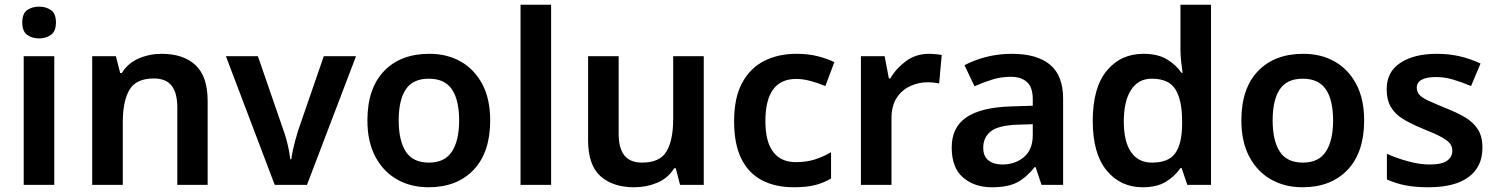

<svg xmlns="http://www.w3.org/2000/svg" viewBox="-20 -780 6314 810"><path d="M209 -543V0H80V-543ZM145 -752Q174 -752 195 -737.5Q216 -723 216 -685Q216 -648 195 -633Q174 -618 145 -618Q115 -618 94.5 -633Q74 -648 74 -685Q74 -723 94.5 -737.5Q115 -752 145 -752Z M662 -553Q753 -553 804.5 -505.5Q856 -458 856 -354V0H728V-327Q728 -388 704 -418.5Q680 -449 629 -449Q554 -449 526 -401Q498 -353 498 -264V0H369V-543H469L487 -472H494Q520 -514 565.5 -533.5Q611 -553 662 -553Z M1139 0 933 -543H1068L1176 -230Q1183 -211 1189 -188.5Q1195 -166 1199 -145Q1203 -124 1205 -108H1209Q1211 -125 1215.5 -146Q1220 -167 1226 -189Q1232 -211 1238 -230L1346 -543H1482L1275 0Z M2048 -272Q2048 -137 1978 -63.5Q1908 10 1788 10Q1713 10 1655 -23Q1597 -56 1563.5 -119Q1530 -182 1530 -272Q1530 -407 1600 -480Q1670 -553 1791 -553Q1867 -553 1924.5 -520Q1982 -487 2015 -424.5Q2048 -362 2048 -272ZM1662 -272Q1662 -187 1692 -140.5Q1722 -94 1790 -94Q1856 -94 1886.5 -140.5Q1917 -187 1917 -272Q1917 -358 1886.5 -403Q1856 -448 1789 -448Q1722 -448 1692 -403Q1662 -358 1662 -272Z M2305 0H2176V-760H2305Z M2949 -543V0H2849L2831 -70H2824Q2798 -28 2752.5 -9Q2707 10 2656 10Q2565 10 2513 -37Q2461 -84 2461 -188V-543H2590V-215Q2590 -155 2614 -124.5Q2638 -94 2689 -94Q2764 -94 2792 -141.5Q2820 -189 2820 -278V-543Z M3329 10Q3251 10 3194.5 -19.5Q3138 -49 3107.5 -110.5Q3077 -172 3077 -268Q3077 -368 3111 -430.5Q3145 -493 3204 -523Q3263 -553 3340 -553Q3391 -553 3431 -542.5Q3471 -532 3500 -518L3462 -417Q3430 -430 3399 -438.5Q3368 -447 3339 -447Q3209 -447 3209 -269Q3209 -182 3242 -139Q3275 -96 3337 -96Q3383 -96 3418.5 -107.5Q3454 -119 3486 -138V-27Q3454 -8 3418 1Q3382 10 3329 10Z M3899 -553Q3911 -553 3927 -551.5Q3943 -550 3953 -548L3942 -428Q3933 -430 3919 -431.5Q3905 -433 3894 -433Q3855 -433 3819.5 -416.5Q3784 -400 3762.5 -366.5Q3741 -333 3741 -281V0H3612V-543H3712L3730 -449H3736Q3760 -491 3802 -522Q3844 -553 3899 -553Z M4249 -553Q4355 -553 4410 -507Q4465 -461 4465 -364V0H4374L4349 -75H4345Q4310 -31 4271 -10.5Q4232 10 4164 10Q4091 10 4043 -31Q3995 -72 3995 -158Q3995 -243 4057 -285Q4119 -327 4244 -331L4337 -334V-361Q4337 -412 4312.5 -434Q4288 -456 4244 -456Q4203 -456 4165 -444Q4127 -432 4091 -416L4049 -505Q4090 -527 4141.5 -540Q4193 -553 4249 -553ZM4272 -254Q4191 -251 4159.5 -225.5Q4128 -200 4128 -157Q4128 -120 4150.5 -103Q4173 -86 4208 -86Q4263 -86 4300 -117.5Q4337 -149 4337 -210V-256Z M4801 10Q4707 10 4648.5 -61Q4590 -132 4590 -270Q4590 -410 4649 -481.5Q4708 -553 4804 -553Q4864 -553 4902.5 -530Q4941 -507 4964 -473H4969Q4967 -488 4963.5 -517Q4960 -546 4960 -572V-760H5089V0H4989L4965 -71H4960Q4937 -37 4899 -13.5Q4861 10 4801 10ZM4840 -94Q4910 -94 4938 -133.5Q4966 -173 4967 -253V-269Q4967 -356 4939.5 -402Q4912 -448 4839 -448Q4782 -448 4751.5 -400.5Q4721 -353 4721 -268Q4721 -183 4751.5 -138.5Q4782 -94 4840 -94Z M5735 -272Q5735 -137 5665 -63.5Q5595 10 5475 10Q5400 10 5342 -23Q5284 -56 5250.5 -119Q5217 -182 5217 -272Q5217 -407 5287 -480Q5357 -553 5478 -553Q5554 -553 5611.5 -520Q5669 -487 5702 -424.5Q5735 -362 5735 -272ZM5349 -272Q5349 -187 5379 -140.5Q5409 -94 5477 -94Q5543 -94 5573.5 -140.5Q5604 -187 5604 -272Q5604 -358 5573.5 -403Q5543 -448 5476 -448Q5409 -448 5379 -403Q5349 -358 5349 -272Z M6234 -157Q6234 -76 6175.5 -33Q6117 10 6007 10Q5950 10 5909.5 2Q5869 -6 5831 -23V-131Q5871 -113 5920 -99.5Q5969 -86 6011 -86Q6063 -86 6085 -102Q6107 -118 6107 -144Q6107 -160 6098.5 -172.5Q6090 -185 6064 -200Q6038 -215 5985 -236Q5933 -257 5899 -278Q5865 -299 5847.5 -329Q5830 -359 5830 -404Q5830 -477 5888 -515Q5946 -553 6041 -553Q6091 -553 6136 -543Q6181 -533 6226 -512L6186 -417Q6148 -433 6111.5 -444Q6075 -455 6038 -455Q5998 -455 5977.5 -443.5Q5957 -432 5957 -410Q5957 -394 5967 -381.5Q5977 -369 6003.5 -356.5Q6030 -344 6079 -324Q6127 -305 6161.5 -284.5Q6196 -264 6215 -234Q6234 -204 6234 -157Z"/></svg>

Font: Noto Sans Javanese SemiBold
Style: Regular
Weight: 600
Version: Version 2.004